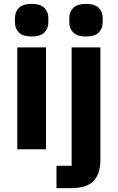

<svg xmlns="http://www.w3.org/2000/svg" viewBox="-20 -769 606 989"><path d="M143 -581Q98 -581 77.5 -601.5Q57 -622 57 -654V-676Q57 -708 77.5 -728.5Q98 -749 143 -749Q188 -749 208.5 -728.5Q229 -708 229 -676V-654Q229 -622 208.5 -601.5Q188 -581 143 -581ZM69 -525H217V0H69ZM349 -525H497V56Q497 126 462 163Q427 200 349 200H271V85H349ZM423 -581Q378 -581 357.5 -601.5Q337 -622 337 -654V-676Q337 -708 357.5 -728.5Q378 -749 423 -749Q468 -749 488.5 -728.5Q509 -708 509 -676V-654Q509 -622 488.5 -601.5Q468 -581 423 -581Z"/></svg>

Font: IBM Plex Sans Thai
Style: Bold
Weight: 700
Designer: Mike Abbink, Paul van der Laan, Pieter van Rosmalen, Ben Mitchell, Mark Frömberg
Foundry: Bold Monday
Version: Version 1.2